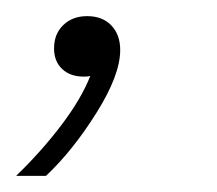

<svg xmlns="http://www.w3.org/2000/svg" viewBox="-64 -88 269 238"><path d="M48 6Q46 7 40 7Q23 7 13 -2.5Q3 -12 3 -28Q3 -46 14.5 -57Q26 -68 44 -68Q63 -68 74 -56.5Q85 -45 85 -26Q85 5 55.5 52Q26 99 -7 130H-44Q-12 99 12.5 66.5Q37 34 48 6Z"/></svg>

Font: Mona Sans Light
Style: Italic
Weight: 300
Italic angle: -11.7°
Designer: Deni Anggara
Foundry: GitHub
Version: Version 2.000